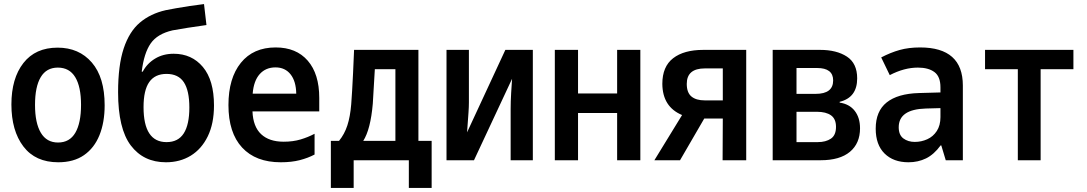

<svg xmlns="http://www.w3.org/2000/svg" viewBox="-20 -787 5340 943"><path d="M266 10Q154 10 95 -67.5Q36 -145 36 -274Q36 -402 95 -477.5Q154 -553 263 -553Q368 -553 431 -480Q494 -407 494 -270Q494 -186 468.5 -123Q443 -60 392.5 -25Q342 10 266 10ZM265 -87Q322 -87 350 -135Q378 -183 378 -272Q378 -361 349.5 -408Q321 -455 264 -455Q208 -455 180 -408Q152 -361 152 -272Q152 -183 180.5 -135Q209 -87 265 -87Z M795 10Q685 10 622.5 -72.5Q560 -155 560 -334Q560 -466 587.5 -549Q615 -632 667 -676Q719 -720 794 -737Q813 -741 844.5 -746.5Q876 -752 912 -757.5Q948 -763 982 -767L994 -664Q949 -658 902 -650.5Q855 -643 828 -638Q753 -621 720 -573.5Q687 -526 676 -435H681Q702 -475 741.5 -499Q781 -523 833 -523Q922 -523 976.5 -458Q1031 -393 1031 -269Q1031 -180 1000.5 -117.5Q970 -55 917 -22.5Q864 10 795 10ZM798 -89Q855 -89 882.5 -132Q910 -175 910 -259Q910 -342 883 -383Q856 -424 798 -424Q741 -424 713 -384Q685 -344 685 -261Q685 -89 798 -89Z M1359 10Q1236 10 1169 -62.5Q1102 -135 1102 -271Q1102 -403 1163 -478.5Q1224 -554 1334 -554Q1435 -554 1491.5 -489Q1548 -424 1548 -306V-240H1220Q1223 -165 1262.5 -128Q1302 -91 1373 -91Q1419 -91 1456 -102Q1493 -113 1525 -130V-28Q1493 -11 1452.5 -0.5Q1412 10 1359 10ZM1221 -327H1435Q1434 -388 1407 -422Q1380 -456 1333 -456Q1285 -456 1255.5 -423Q1226 -390 1221 -327Z M1605 136V-95H1645Q1672 -128 1686 -171Q1700 -214 1705 -275Q1707 -306 1709.5 -342.5Q1712 -379 1714 -427Q1716 -475 1719 -542H2035V-95H2100V136H1988V0H1717V136ZM1811 -278Q1800 -151 1764 -95H1922V-447H1821Q1818 -398 1815.5 -354.5Q1813 -311 1811 -278Z M2173 0V-542H2283V-284Q2283 -263 2281 -234.5Q2279 -206 2277 -179Q2275 -152 2274 -137L2462 -542H2597V0H2488V-252Q2488 -287 2490.5 -330.5Q2493 -374 2495 -400L2308 0Z M2705 0V-542H2819V-328H3011V-542H3125V0H3011V-232H2819V0Z M3194 0 3330 -222Q3234 -262 3233 -375Q3233 -460 3286 -501Q3339 -542 3434 -542H3645V0H3529L3530 -205H3439L3320 0ZM3441 -294H3530V-451H3442Q3353 -451 3353 -375Q3353 -332 3376 -313Q3399 -294 3441 -294Z M3775 0V-542H4008Q4089 -542 4139.5 -509Q4190 -476 4190 -402Q4190 -308 4104 -287V-283Q4152 -276 4178 -242.5Q4204 -209 4204 -157Q4204 -83 4154.5 -41.5Q4105 0 4011 0ZM3892 -326H3986Q4072 -326 4072 -392Q4072 -453 3993 -453H3892ZM3892 -89H3996Q4036 -89 4061 -106Q4086 -123 4086 -164Q4086 -203 4061.5 -220.5Q4037 -238 3992 -238H3892Z M4442 10Q4368 10 4324.5 -33Q4281 -76 4281 -155Q4281 -241 4335 -284Q4389 -327 4493 -330L4599 -333V-358Q4599 -411 4569.5 -433Q4540 -455 4488 -455Q4421 -455 4350 -418L4308 -505Q4354 -529 4398.5 -541.5Q4443 -554 4499 -554Q4709 -554 4709 -367V0H4625L4603 -73H4600Q4567 -28 4528 -9Q4489 10 4442 10ZM4473 -90Q4505 -90 4534 -103Q4563 -116 4581 -143.5Q4599 -171 4599 -212V-256L4527 -254Q4394 -250 4394 -162Q4394 -124 4417 -107Q4440 -90 4473 -90Z M4979 0V-447H4818V-542H5252V-447H5091V0Z"/></svg>

Font: Noto Sans Mono Condensed SemiBold
Style: Regular
Weight: 600
Width: 3
Designer: Monotype Design Team
Foundry: Monotype Imaging Inc.
Version: Version 2.014